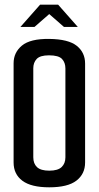

<svg xmlns="http://www.w3.org/2000/svg" viewBox="-20 -794 421 819"><path d="M190 5Q113 5 75.5 -23Q38 -51 38 -101V-524Q38 -570 73.5 -599.5Q109 -629 190 -628Q272 -627 307.5 -598.5Q343 -570 343 -523V-101Q343 -52 306 -23.5Q269 5 190 5ZM190 -66Q227 -66 243 -81.5Q259 -97 259 -123V-502Q259 -527 244.5 -542.5Q230 -558 189 -558Q151 -558 136.5 -542.5Q122 -527 122 -503V-123Q122 -96 138 -81Q154 -66 190 -66ZM67 -679 151 -774H228L312 -679H253L190 -734L127 -679Z"/></svg>

Font: Smooch Sans Thin SemiBold
Style: Regular
Weight: 600
Version: Version 1.010